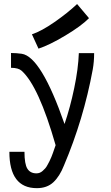

<svg xmlns="http://www.w3.org/2000/svg" viewBox="-20 -766 558 969"><path d="M141.1 -592.8Q189.5 -608.9 255.4 -654.8Q321.3 -700.7 369.1 -745.6L429.2 -674.3Q389.6 -634.3 309.1 -586.2Q228.5 -538.1 174.3 -520.5ZM164.1 108.9Q172.4 108.9 180.2 106Q188 103 195.1 96.7Q202.1 90.3 208 84Q213.9 77.6 219.7 66.4Q225.6 55.2 229.7 47.6Q233.9 40 239.3 26.4Q244.6 12.7 247.1 5.9Q249.5 -1 254.4 -15.1Q259.3 -29.3 260.7 -33.2Q175.3 -331.5 89.4 -408.7Q72.8 -423.8 35.6 -423.8V-498.5Q62.5 -498.5 89.8 -494.6Q187.5 -480 305.7 -140.1Q334.5 -224.6 354.7 -321.8Q375 -418.9 377.9 -498H455.1Q455.1 -454.6 448.2 -416Q401.9 -164.1 302.7 69.3Q281.2 124 249.3 153.8Q217.3 183.6 166 183.6Q27.3 183.6 27.3 0H103.5Q103.5 62 118.2 85.4Q132.8 108.9 164.1 108.9Z"/></svg>

Font: FantasqueSansM Nerd Font
Style: Regular
Weight: 400
Monospace: yes
Designer: Jany Belluz
Version: Version 1.8.0 ; ttfautohint (v1.8.2);Nerd Fonts 3.4.0